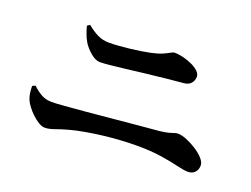

<svg xmlns="http://www.w3.org/2000/svg" viewBox="-87 -810 1175 899"><g transform="rotate(20 500.0 -361.0)"><path d="M735.9 -510.6Q697.2 -507.3 649.8 -502.4Q602.5 -497.5 552.6 -491.6Q502.7 -485.7 458.2 -480.3Q413.7 -474.8 380.8 -471.7Q347.9 -468.6 333.5 -468.6Q311.8 -468.6 286.9 -489.5Q262.1 -510.5 247.9 -533.2Q236.8 -552 230 -570.8Q223.2 -589.5 218.3 -608.5L231.5 -617.1Q258.3 -594.8 284.4 -581.8Q310.5 -568.8 342.6 -568.8Q363.2 -568.8 389 -570.7Q414.9 -572.6 441.9 -575.7Q468.9 -578.7 494.8 -582.6Q520.6 -586.5 541 -590.8Q576 -598.2 596.6 -607.1Q617.3 -616 628.9 -623Q640.6 -630 647.3 -630Q667.8 -630 691.6 -624.2Q715.4 -618.3 736.4 -608.6Q757.4 -598.9 770.7 -586.1Q784 -573.3 784 -559.4Q784 -541.4 772.4 -527Q760.8 -512.6 735.9 -510.6ZM73.6 -255.7 88.8 -262.2Q110.1 -241.5 133 -228.7Q156 -216 185.4 -216Q204.4 -216 250.1 -219.6Q295.8 -223.2 355.9 -228.6Q416 -234 480.5 -240.3Q545 -246.6 604.3 -251.9Q663.6 -257.3 705 -260.8Q733.5 -264 749.4 -268.1Q765.3 -272.3 774.5 -275.8Q783.6 -279.3 791.6 -279.3Q811.4 -279.3 837.1 -268.8Q862.7 -258.3 887 -242.6Q911.3 -227 927.2 -209Q943.1 -191.1 943.1 -175.5Q943.1 -154.5 930.5 -140.8Q917.9 -127.1 896 -127.1Q876.5 -127.1 841.7 -135.6Q806.9 -144.2 754.7 -152.4Q702.5 -160.6 630 -160.6Q592.3 -160.6 549.4 -157.9Q506.5 -155.3 463.2 -150Q419.9 -144.8 380.3 -137.8Q340.7 -130.9 308.5 -122.1Q272.5 -112.5 244.7 -102.2Q216.9 -91.9 195.6 -91.9Q181.2 -91.9 164.1 -102.4Q147 -112.9 130.7 -128.3Q114.5 -143.6 102.2 -160.2Q89.9 -176.8 85.2 -188.1Q79.5 -201.5 76.8 -216.7Q74.2 -231.8 73.6 -255.7Z"/></g></svg>

Font: Early Summer Mincho VF
Style: Regular
Weight: 250
Designer: GuiWonder
Version: Version 1.002